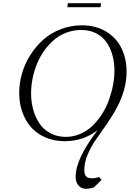

<svg xmlns="http://www.w3.org/2000/svg" viewBox="-20 -868 805 1191"><path d="M99.1 -291Q99.1 -351.1 116.2 -411.1Q133.3 -471.2 167 -524.9Q200.7 -578.6 246.8 -620.4Q293 -662.1 355.5 -686.5Q418 -710.9 487.8 -710.9Q573.7 -710.9 637.5 -672.6Q701.2 -634.3 733.2 -569.6Q765.1 -504.9 765.1 -422.9Q765.1 -314.9 707 -204.1Q683.6 -158.7 643.8 -100.6Q604 -42.5 575.4 -2.7Q546.9 37.1 524.9 88.1Q502.9 139.2 502.9 185.1Q502.9 213.9 513.9 225.8Q524.9 237.8 550.8 237.8Q572.8 237.8 595.2 230L609.9 248L563 293.9Q536.1 303.2 513.2 303.2Q485.4 303.2 467.3 283.2Q449.2 263.2 449.2 228Q449.2 116.7 585.9 -61Q498 7.8 381.8 7.8Q315.9 7.8 262 -15.4Q208 -38.6 172.6 -79.1Q137.2 -119.6 118.2 -173.8Q99.1 -228 99.1 -291ZM172.9 -289.1Q172.9 -234.4 186.5 -186Q200.2 -137.7 226.3 -100.1Q252.4 -62.5 294.2 -40.8Q335.9 -19 388.2 -19Q435.5 -19 478.3 -37.6Q521 -56.2 553.5 -87.4Q585.9 -118.7 612.3 -159.7Q638.7 -200.7 655.3 -246.6Q671.9 -292.5 680.9 -338.9Q689.9 -385.3 689.9 -428.2Q689.9 -481 677.2 -526.4Q664.6 -571.8 639.9 -606.9Q615.2 -642.1 575.2 -662.1Q535.2 -682.1 483.9 -682.1Q435.5 -682.1 391.8 -665.5Q348.1 -648.9 314.7 -620.1Q281.2 -591.3 253.9 -553Q226.6 -514.6 209 -470.9Q191.4 -427.2 182.1 -380.9Q172.9 -334.5 172.9 -289.1ZM397.9 -823.2 400.9 -848.1H606.9L604 -823.2Z"/></svg>

Font: Dehuti
Style: Italic
Weight: 400
Version: Version 1.2